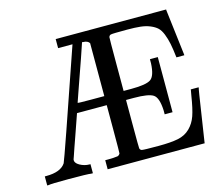

<svg xmlns="http://www.w3.org/2000/svg" viewBox="-97 -813 1098 942"><g transform="rotate(-15 451.5 -341.5)"><path d="M256 0Q238 -3 140 -3Q51 -3 39 0H32V-46H40Q113 -46 138 -84Q148 -104 331 -637H258V-683H819V-679Q819 -678 833 -563Q847 -448 847 -447V-443H807Q802 -487 796.5 -514Q791 -541 781.5 -565Q772 -589 759 -601Q746 -613 724.5 -622Q703 -631 676 -634Q649 -637 608 -637Q535 -637 527 -635Q518 -634 515 -624Q514 -622 514 -486V-351H554Q628 -351 652 -367Q676 -383 679 -447V-468H719V-188H679V-209Q676 -273 652 -289Q628 -305 554 -305H514V-184Q514 -61 515 -59Q518 -49 527 -48Q535 -46 610 -46Q673 -46 709.5 -53.5Q746 -61 770.5 -85Q795 -109 807 -143.5Q819 -178 829 -242Q833 -268 834 -270V-273H874V-270Q872 -267 852.5 -136.5Q833 -6 832 -3V0H339V-46H355Q382 -46 403 -49Q411 -52 415 -60Q416 -62 416 -184V-305H265L228 -199Q219 -174 209.5 -146.5Q200 -119 195 -104L190 -90Q187 -72 210.5 -59Q234 -46 259 -46H264V0ZM416 -620Q407 -634 384 -634L379 -635Q378 -630 353.5 -560Q329 -490 305 -422Q281 -354 281 -353Q281 -351 348 -351H416Z"/></g></svg>

Font: KaTeX_Main
Style: Regular
Weight: 400
Version: Version 1.1; ttfautohint (v1.3)